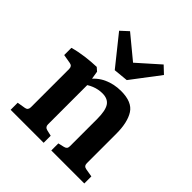

<svg xmlns="http://www.w3.org/2000/svg" viewBox="-183 -783 905 905"><g transform="rotate(45 269.5 -330.5)"><path d="M302 0V-47L332 -54Q341 -56 345.5 -61Q350 -66 350 -76V-258Q350 -313 334.5 -337Q319 -361 282 -361Q255 -361 229 -350.5Q203 -340 181 -320L182 -355Q211 -395 250.5 -413Q290 -431 337 -431Q410 -431 436.5 -389.5Q463 -348 463 -272V-76Q463 -57 481 -54L522 -47V0ZM31 0V-47L73 -54Q90 -57 90 -76V-331Q90 -350 73 -353L27 -361V-409Q62 -419 101 -424Q140 -429 175 -430L192 -415L204 -341V-76Q204 -58 221 -54L251 -47V0ZM426 -627 319 -486 246 -479 129 -625 167 -660 282 -565 390 -661Z"/></g></svg>

Font: Rasa SemiBold
Style: Regular
Weight: 600
Designer: Anna Giedrys (Yrsa+Rasa design), David Brezina (Yrsa art-direction, Rasa art-direction, design)
Foundry: Rosetta Type Foundry
Version: Version 2.004